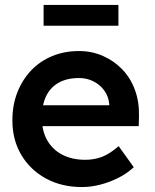

<svg xmlns="http://www.w3.org/2000/svg" viewBox="-20 -745 626 775"><path d="M30 -259Q30 -321 50 -372Q70 -423 105.5 -460.5Q141 -498 190.5 -518.5Q240 -539 299 -539Q351 -539 396 -519Q441 -499 474 -464.5Q507 -430 524.5 -382.5Q542 -335 541 -279L540 -236H113L90 -320H437L421 -303V-325Q418 -356 401 -379.5Q384 -403 357.5 -416.5Q331 -430 299 -430Q250 -430 216.5 -411Q183 -392 166 -356.5Q149 -321 149 -268Q149 -217 170.5 -179Q192 -141 231.5 -120.5Q271 -100 324 -100Q361 -100 392 -112Q423 -124 459 -155L520 -70Q493 -45 458.5 -27.5Q424 -10 386 0Q348 10 311 10Q228 10 164.5 -25Q101 -60 65.5 -120.5Q30 -181 30 -259ZM156 -641V-725H458V-641Z"/></svg>

Font: Our Lexend Medium
Style: Regular
Weight: 500
Designer: Bonnie Shaver-Troup, Thomas Jockin
Foundry: Lexend
Version: Version 1.007